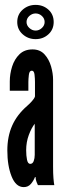

<svg xmlns="http://www.w3.org/2000/svg" viewBox="-20 -757 262 785"><path d="M77 8Q45 8 27.5 -35.5Q10 -79 10 -142Q10 -199 29.8 -243.5Q49.5 -288 91 -324Q101 -332.5 111 -343.8Q121 -355 123 -363V-422Q123 -435 121.2 -451.5Q119.5 -468 110 -468Q100 -468 98 -450.8Q96 -433.5 96 -422V-386H20V-424Q20 -454.5 29.5 -484.8Q39 -515 59.5 -535Q80 -555 113 -555Q143.5 -555 162 -534.8Q180.5 -514.5 188.8 -485.5Q197 -456.5 197 -431V-75Q197 -47.5 198.5 -28.8Q200 -10 202 0H135Q133.5 -2.5 129.5 -12.8Q125.5 -23 125.5 -33H123Q117 -17.5 106 -4.8Q95 8 77 8ZM103.5 -87Q113.5 -87 117.8 -98.5Q122 -110 122 -124V-251Q108.5 -234 97.8 -205Q87 -176 87 -143Q87 -120 90.5 -103.5Q94 -87 103.5 -87ZM125.5 -597Q95 -597 72.8 -616.8Q50.5 -636.5 50.5 -667Q50.5 -698 72.8 -717.5Q95 -737 125.5 -737Q156.5 -737 178 -717.5Q199.5 -698 199.5 -667Q199.5 -636.5 178 -616.8Q156.5 -597 125.5 -597ZM125.5 -632Q140 -632 151.2 -642.5Q162.5 -653 162.5 -667Q162.5 -681.5 151.2 -691.8Q140 -702 125.5 -702Q111.5 -702 100 -691.8Q88.5 -681.5 88.5 -667Q88.5 -653 100 -642.5Q111.5 -632 125.5 -632Z"/></svg>

Font: League Gothic Condensed
Style: Regular
Weight: 400
Width: 3
Designer: The League of Moveable Type
Version: Version 2.001